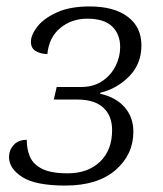

<svg xmlns="http://www.w3.org/2000/svg" viewBox="-20 -566 506 596"><path d="M183 10Q90 10 49 -16.5Q8 -43 8 -78Q8 -100 22.5 -116Q37 -132 63 -132Q63 -103 73 -79.5Q83 -56 110.5 -42Q138 -28 190 -28Q253 -28 290.5 -64Q328 -100 328 -162Q328 -207 300.5 -232Q273 -257 220 -257H147L156 -296H232Q270 -296 297 -314Q324 -332 338.5 -360.5Q353 -389 353 -420Q353 -460 328 -484Q303 -508 251 -508Q202 -508 167 -479Q132 -450 127 -398Q104 -399 90 -408Q76 -417 76 -436Q76 -458 96 -483.5Q116 -509 156.5 -527.5Q197 -546 258 -546Q334 -546 376.5 -514Q419 -482 419 -425Q419 -368 381.5 -329.5Q344 -291 291 -278V-275Q340 -264 367 -233Q394 -202 394 -157Q394 -86 338.5 -38Q283 10 183 10Z"/></svg>

Font: Noto Serif Light
Style: Italic
Weight: 300
Italic angle: -12°
Designer: Monotype Design Team
Foundry: Monotype Imaging Inc.
Version: Version 2.013